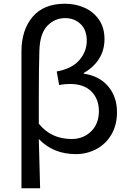

<svg xmlns="http://www.w3.org/2000/svg" viewBox="-20 -813 702 1029"><path d="M328 -793Q385 -793 433 -771.5Q481 -750 510.5 -707.5Q540 -665 540 -603Q540 -545 511.5 -499Q483 -453 429 -422V-418Q511 -407 559 -351Q607 -295 607 -212Q607 -142 576.5 -91Q546 -40 495.5 -13.5Q445 13 387 13Q265 13 188 -68L195 196H95V-537Q95 -652 154.5 -722.5Q214 -793 328 -793ZM510 -218Q510 -282 470 -322.5Q430 -363 355 -363Q324 -363 297 -357L284 -430Q366 -445 405.5 -491Q445 -537 445 -595Q445 -653 411.5 -684.5Q378 -716 329 -716Q274 -716 234 -675Q194 -634 191 -542Q188 -455 188 -281V-150Q254 -68 364 -68Q426 -68 468 -108.5Q510 -149 510 -218Z"/></svg>

Font: Nebula Sans Medium
Style: Regular
Weight: 500
Designer: Paul D. Hunt for Adobe (as Source Sans)
Foundry: Nebula Entertainment & Broadcasting LLC
Version: Version 1.010